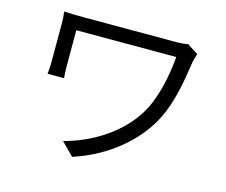

<svg xmlns="http://www.w3.org/2000/svg" viewBox="-103 -847 1207 1024"><g transform="rotate(15 500.0 -335.5)"><path d="M815 -706C798 -702 774 -700 752 -700H239C196 -700 159 -701 132 -703C135 -681 136 -659 136 -636V-423C136 -404 135 -383 132 -359H223C221 -383 220 -408 220 -423V-623H772C762 -505 734 -377 677 -288C595 -160 452 -73 305 -34L373 35C534 -17 671 -119 752 -247C824 -360 845 -502 863 -621C865 -630 872 -657 876 -667Z"/></g></svg>

Font: Noto Sans Mono CJK JP Regular
Style: Regular
Weight: 400
Designer: Ryoko NISHIZUKA (kana & ideographs); Paul D. Hunt (Latin, Greek & Cyrillic); Wenlong ZHANG (bopomofo); Sandoll Communica
Foundry: Adobe Systems Incorporated
Version: Version 1.004;PS 1.004;hotconv 1.0.82;makeotf.lib2.5.63406